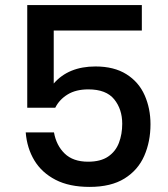

<svg xmlns="http://www.w3.org/2000/svg" viewBox="-20 -726 659 754"><path d="M332 8Q252 8 198 -20Q144 -48 115 -96Q86 -144 81 -206H192Q201 -155 234 -123Q267 -91 326 -91Q375 -91 404.5 -111Q434 -131 447 -165Q460 -199 460 -240Q460 -297 428.5 -336Q397 -375 327 -375Q278 -375 245.5 -355Q213 -335 197 -303H87V-706H537V-606H191V-398Q249 -465 355 -465Q428 -465 476.5 -434.5Q525 -404 548 -352Q571 -300 571 -238Q571 -170 546.5 -114Q522 -58 469 -25Q416 8 332 8Z"/></svg>

Font: Ulagadi Sans Medium
Style: Regular
Weight: 500
Designer: Ninad Kale (Devanagari), Jonny Pinhorn (Latin)
Foundry: Indian Type Foundry
Version: Version 3.01;March 29, 2020;FontCreator 12.0.0.2522 64-bit; 